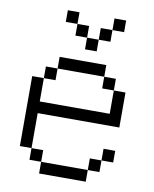

<svg xmlns="http://www.w3.org/2000/svg" viewBox="-99 -1007 865 1081"><g transform="rotate(10 333.5 -466.5)"><path d="M600 -133.3H533.3V-200H600ZM600 -333.3H133.3V-133.3H66.7V-533.3H133.3V-400H533.3V-533.3H600ZM133.3 -133.3H200V-66.7H133.3ZM133.3 -533.3V-600H200V-533.3ZM266.7 -800V-866.7H333.3V-800ZM266.7 -933.3V-866.7H200V-933.3ZM400 -800V-733.3H333.3V-800ZM400 -866.7H466.7V-800H400ZM533.3 -133.3V-66.7H466.7V-133.3ZM533.3 -600V-533.3H466.7V-600ZM533.3 -933.3V-866.7H466.7V-933.3ZM200 -66.7H466.7V0H200ZM200 -600V-666.7H466.7V-600Z"/></g></svg>

Font: Galmuri14 Regular
Style: Regular
Weight: 400
Designer: Lee Minseo (quiple)
Version: Version 2.399;hotconv 1.1.1;makeotfexe 2.6.0 DEVELOPMENT